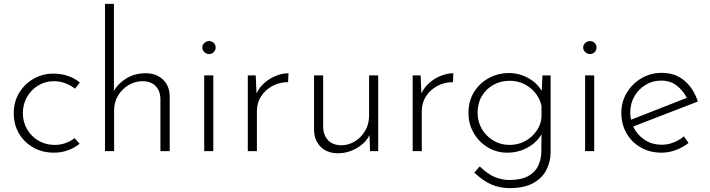

<svg xmlns="http://www.w3.org/2000/svg" viewBox="-20 -780 3663 991"><path d="M391 -38Q364 -16 330 -4Q296 8 259 8Q199 8 152 -18.5Q105 -45 78 -91Q51 -137 51 -196Q51 -255 79 -301Q107 -347 153.5 -373.5Q200 -400 255 -400Q296 -400 331 -388Q366 -376 392 -354L367 -322Q346 -339 318 -350Q290 -361 258 -361Q214 -361 177.5 -339Q141 -317 119.5 -279.5Q98 -242 98 -196Q98 -151 119.5 -113.5Q141 -76 178.5 -54Q216 -32 262 -32Q292 -32 318 -41.5Q344 -51 365 -67Z M522 0V-760H568V-310Q589 -349 632.5 -375.5Q676 -402 732 -402Q787 -402 821 -369.5Q855 -337 856 -285V0H808V-272Q807 -310 784 -335Q761 -360 717 -361Q678 -361 644 -341Q610 -321 589.5 -287Q569 -253 569 -210V0Z M1034 -391H1081V0H1034ZM1024 -535Q1024 -549 1035 -558.5Q1046 -568 1059 -568Q1073 -568 1083 -558.5Q1093 -549 1093 -535Q1093 -520 1083 -510.5Q1073 -501 1059 -501Q1046 -501 1035 -511Q1024 -521 1024 -535Z M1300 -391 1304 -298Q1319 -330 1346.5 -353.5Q1374 -377 1406.5 -389.5Q1439 -402 1469 -402L1467 -356Q1422 -356 1385.5 -336Q1349 -316 1327.5 -282.5Q1306 -249 1306 -207V0H1259V-391Z M1724 11Q1669 11 1636 -21.5Q1603 -54 1601 -106V-391H1648V-120Q1650 -82 1672.5 -57Q1695 -32 1740 -30Q1778 -30 1811 -50Q1844 -70 1864.5 -104.5Q1885 -139 1885 -183V-391H1932V0H1890L1887 -83Q1867 -42 1821.5 -15.5Q1776 11 1724 11Z M2151 -391 2155 -298Q2170 -330 2197.5 -353.5Q2225 -377 2257.5 -389.5Q2290 -402 2320 -402L2318 -356Q2273 -356 2236.5 -336Q2200 -316 2178.5 -282.5Q2157 -249 2157 -207V0H2110V-391Z M2610 191Q2561 191 2518 173Q2475 155 2428 111L2456 79Q2499 120 2536 134.5Q2573 149 2608 149Q2669 149 2705 129.5Q2741 110 2757 77.5Q2773 45 2774 5L2775 -87Q2750 -44 2702.5 -18Q2655 8 2598 8Q2543 8 2497.5 -19.5Q2452 -47 2425 -93.5Q2398 -140 2398 -197Q2398 -258 2426 -304Q2454 -350 2502 -376.5Q2550 -403 2608 -403Q2659 -403 2706 -377.5Q2753 -352 2776 -310L2780 -391H2822V6Q2822 54 2800.5 96.5Q2779 139 2732.5 165Q2686 191 2610 191ZM2445 -198Q2445 -152 2467 -114.5Q2489 -77 2526.5 -54.5Q2564 -32 2610 -32Q2654 -32 2690 -51.5Q2726 -71 2749 -104Q2772 -137 2775 -175V-233Q2763 -289 2717 -326Q2671 -363 2610 -363Q2564 -363 2526.5 -342Q2489 -321 2467 -284Q2445 -247 2445 -198Z M3000 -391H3047V0H3000ZM2990 -535Q2990 -549 3001 -558.5Q3012 -568 3025 -568Q3039 -568 3049 -558.5Q3059 -549 3059 -535Q3059 -520 3049 -510.5Q3039 -501 3025 -501Q3012 -501 3001 -511Q2990 -521 2990 -535Z M3395 8Q3334 8 3287 -19Q3240 -46 3213.5 -92.5Q3187 -139 3187 -197Q3187 -254 3215 -301Q3243 -348 3290.5 -376Q3338 -404 3396 -404Q3466 -404 3513.5 -363Q3561 -322 3582 -256L3248 -127Q3267 -86 3305.5 -59.5Q3344 -33 3396 -33Q3428 -33 3457.5 -45Q3487 -57 3510 -76L3534 -42Q3506 -20 3469.5 -6Q3433 8 3395 8ZM3233 -199Q3233 -180 3237 -162L3525 -275Q3507 -311 3474 -337.5Q3441 -364 3393 -364Q3348 -364 3312 -342Q3276 -320 3254.5 -283Q3233 -246 3233 -199Z"/></svg>

Font: Synthetic Light
Style: Regular
Weight: 300
Designer: Santiago Orozco
Foundry: Typemade
Version: Version 2.000; ttfautohint (v1.8.4.7-5d5b)